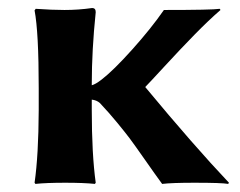

<svg xmlns="http://www.w3.org/2000/svg" viewBox="-20 -454 596 477"><path d="M76.2 -234.9Q76.2 -374 65.9 -428.2L68.8 -432.1Q109.9 -429.2 140.1 -429.2Q175.3 -429.2 209 -434.1Q217.8 -434.1 217.8 -423.8Q208 -328.6 208 -246.1V-242.2Q217.3 -244.6 231.9 -255.9Q261.7 -278.8 308.3 -330.8Q355 -382.8 387.2 -429.2Q507.3 -429.2 525.9 -432.1L527.8 -429.2Q499 -404.3 463.6 -368.2Q428.2 -332 388.7 -289.1Q349.1 -246.1 340.8 -237.8Q461.9 -91.8 548.8 0L546.9 2.9Q531.7 0 462.9 0Q407.7 0 382.8 2.9Q366.7 -19 339.4 -58.1Q312 -97.2 301.5 -111.1Q291 -125 271 -149.4Q251 -173.8 228 -198.2Q220.2 -205.1 208 -206.5V-180.2Q208 -71.3 217.8 0L215.8 2.9Q188 0 142.1 0Q95.2 0 67.9 2.9L65.9 0Q75.7 -67.9 76.2 -180.2Z"/></svg>

Font: Linux Biolinum O
Style: Bold
Weight: 700
Designer: Philipp H. Poll
Foundry: Philipp H. Poll
Version: Version 1.3.2